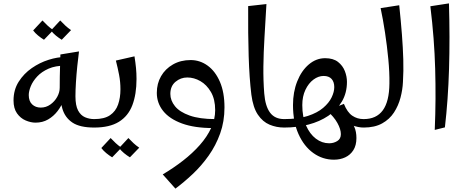

<svg xmlns="http://www.w3.org/2000/svg" viewBox="-20 -754 2757 1135"><path d="M190 -29Q162 -29 131.5 -42Q101 -55 80.5 -84Q60 -113 60 -160Q60 -223 90.5 -271Q121 -319 168 -351.5Q215 -384 267.5 -400.5Q320 -417 364 -417L366 -366Q308 -366 267 -348Q226 -330 200 -302Q174 -274 162 -244.5Q150 -215 150 -192Q150 -156 170 -137Q190 -118 221 -118Q252 -118 277.5 -136Q303 -154 318 -181Q333 -208 333 -235L372 -223Q369 -194 356 -160.5Q343 -127 320 -97Q297 -67 264.5 -48Q232 -29 190 -29ZM537 0Q452 0 408 -29.5Q364 -59 348.5 -112Q333 -165 333 -235Q333 -272 333.5 -302Q334 -332 335 -362.5Q336 -393 337 -432L447 -450Q442 -413 437 -364.5Q432 -316 429 -268.5Q426 -221 426 -185Q426 -130 441.5 -101Q457 -72 482.5 -61Q508 -50 537 -50L557 -25ZM240 -519Q222 -530 205 -544Q188 -558 176 -574L231 -633Q246 -617 261 -603Q276 -589 295 -576ZM345 -519Q327 -530 310 -544Q293 -558 281 -574L336 -633Q351 -617 366 -603Q381 -589 400 -576Z M537 0V-50Q597 -50 630.5 -73Q664 -96 678 -136Q692 -176 692 -226Q692 -270 684 -311.5Q676 -353 665 -396L775 -421Q781 -383 784 -352Q787 -321 787 -287Q787 -197 762.5 -132.5Q738 -68 683 -34Q628 0 537 0ZM643 176Q625 165 608 151Q591 137 579 121L634 62Q649 78 664 92Q679 106 698 119ZM748 176Q730 165 713 151Q696 137 684 121L739 62Q754 78 769 92Q784 106 803 119Z M1017 361 942 277Q1006 239 1062 195.5Q1118 152 1161 103.5Q1204 55 1228 3Q1252 -49 1252 -103Q1252 -167 1227 -210Q1202 -253 1164.5 -274.5Q1127 -296 1087 -296Q1048 -296 1017.5 -270.5Q987 -245 987 -199Q987 -160 1014.5 -126Q1042 -92 1101 -71Q1160 -50 1252 -50L1239 3Q1130 3 1056 -24Q982 -51 944.5 -98Q907 -145 907 -205Q907 -260 932 -303.5Q957 -347 1002.5 -373Q1048 -399 1107 -399Q1162 -399 1207.5 -366Q1253 -333 1280 -270.5Q1307 -208 1307 -119Q1307 -36 1281.5 35Q1256 106 1213.5 166Q1171 226 1119.5 274.5Q1068 323 1017 361Z M1660 0Q1614 0 1573.5 -17Q1533 -34 1504.5 -76Q1476 -118 1466 -194Q1454 -292 1450 -422Q1446 -552 1447 -718L1555 -730Q1549 -626 1543.5 -534.5Q1538 -443 1537 -361Q1536 -279 1542 -202Q1548 -126 1576.5 -88Q1605 -50 1660 -50L1680 -25Z M1954 190Q1887 190 1832 150.5Q1777 111 1744.5 38.5Q1712 -34 1712 -133Q1712 -210 1737 -273Q1762 -336 1805.5 -373Q1849 -410 1902 -410Q1950 -410 1978 -388Q2006 -366 2018.5 -334Q2031 -302 2031 -270Q2031 -205 2001.5 -154.5Q1972 -104 1921 -69.5Q1870 -35 1803 -17.5Q1736 0 1660 0V-50Q1743 -50 1799.5 -68.5Q1856 -87 1890.5 -116.5Q1925 -146 1940.5 -178.5Q1956 -211 1956 -239Q1956 -270 1940 -287.5Q1924 -305 1893 -305Q1862 -305 1833 -283.5Q1804 -262 1785.5 -223Q1767 -184 1767 -133Q1767 -63 1789 -12.5Q1811 38 1847 65.5Q1883 93 1926 93Q1952 93 1973.5 80Q1995 67 1995 39Q1995 10 1974.5 -27Q1954 -64 1913 -100L2013 -140L2022 -86Q2031 -73 2046.5 -52.5Q2062 -32 2074.5 -4Q2087 24 2087 62Q2087 105 2069 133.5Q2051 162 2021 176Q1991 190 1954 190ZM2129 0Q2099 0 2064.5 -12.5Q2030 -25 2005.5 -51Q1981 -77 1981 -118L2013 -140Q2033 -90 2062.5 -70Q2092 -50 2129 -50L2150 -25Z M2130 0V-50Q2205 -50 2243 -102Q2281 -154 2282 -260Q2283 -326 2275.5 -404.5Q2268 -483 2256 -562Q2244 -641 2230 -706L2340 -723Q2350 -628 2356 -549.5Q2362 -471 2364 -403Q2366 -335 2362 -269Q2360 -224 2347.5 -176.5Q2335 -129 2309 -89Q2283 -49 2239 -24.5Q2195 0 2130 0Z M2550 14Q2554 -81 2554.5 -170Q2555 -259 2552.5 -347.5Q2550 -436 2543 -527.5Q2536 -619 2524 -717L2634 -734Q2640 -531 2634.5 -347.5Q2629 -164 2610 -1Z"/></svg>

Font: Marhey Light Light
Style: Regular
Weight: 300
Version: Version 1.000